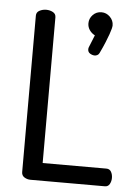

<svg xmlns="http://www.w3.org/2000/svg" viewBox="-53 -782 575 822"><g transform="rotate(5 234.5 -370.5)"><path d="M109 0Q95 0 83 -7.5Q71 -15 71 -30V-702Q71 -717 84.5 -724Q98 -731 113 -731Q129 -731 142 -724Q155 -717 155 -702V-76H429Q443 -76 449.5 -64.5Q456 -53 456 -38Q456 -24 449.5 -12Q443 0 429 0ZM337 -554Q327 -554 317 -560Q307 -566 307 -578Q307 -584 309 -588L330 -640Q316 -647 307 -660Q298 -673 298 -689Q298 -710 313 -725.5Q328 -741 350 -741Q371 -741 386.5 -725.5Q402 -710 402 -689Q402 -684 399.5 -674Q397 -664 392 -650Q387 -636 378.5 -615Q370 -594 357 -567Q354 -560 348 -557Q342 -554 337 -554Z"/></g></svg>

Font: Dosis Medium
Style: Regular
Weight: 500
Designer: EdgarTolentino, PabloImpallari, IginoMarini
Foundry: EdgarTolentino, PabloImpallari, IginoMarini
Version: Version 3.001; ttfautohint (v1.8.2)